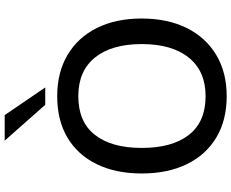

<svg xmlns="http://www.w3.org/2000/svg" viewBox="-104 -874 987 819"><g transform="rotate(-90 389.5 -464.5)"><path d="M59 -353Q59 -464 98.5 -545Q138 -626 211.5 -670Q285 -714 389 -714Q490 -714 564.5 -670Q639 -626 679.5 -545Q720 -464 720 -354Q720 -243 679.5 -161.5Q639 -80 564.5 -35.5Q490 9 389 9Q286 9 212 -35.5Q138 -80 98.5 -161.5Q59 -243 59 -353ZM168 -353Q168 -224 223.5 -152.5Q279 -81 389 -81Q495 -81 553 -152.5Q611 -224 611 -353Q611 -482 553.5 -553Q496 -624 389 -624Q279 -624 223.5 -553Q168 -482 168 -353ZM352 -765 199 -938H308L426 -765Z"/></g></svg>

Font: Mulish SemiBold
Style: Regular
Weight: 600
Designer: Vernon Adams
Foundry: Vernon Adams
Version: Version 3.603; ttfautohint (v1.8.3)